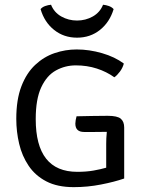

<svg xmlns="http://www.w3.org/2000/svg" viewBox="-20 -758 591 790"><path d="M295 -279.5Q327 -280 358.5 -280.8Q390 -281.5 423 -281.5Q463 -281.5 477 -269.5Q491 -257.5 491 -233.5V-23.5Q450.5 -9.5 395.5 1.2Q340.5 12 283.5 12Q216 12 170.5 -11.8Q125 -35.5 97.8 -76Q70.5 -116.5 58.8 -166.5Q47 -216.5 47 -269Q47 -348 68 -402.8Q89 -457.5 124.8 -491Q160.5 -524.5 204.8 -539.5Q249 -554.5 295.5 -554.5Q347.5 -554.5 400 -539.2Q452.5 -524 489.5 -496.5Q485 -479 473.5 -463.5Q462 -448 450.5 -440Q418.5 -463 378.2 -476Q338 -489 292 -489Q248 -489 210.2 -468.2Q172.5 -447.5 149.8 -399Q127 -350.5 127 -268Q127 -51 298 -51Q335 -51 364.8 -56.2Q394.5 -61.5 417 -68V-166Q417 -176 417.5 -189Q418 -202 419.5 -215.5Q394.5 -215 370.5 -215Q346.5 -215 326 -215Q290 -215 290 -249.5Q290 -255.5 291.5 -264.2Q293 -273 295 -279.5ZM447.5 -720.5Q431.5 -667 391.5 -635Q351.5 -603 297 -603Q242.5 -603 202.5 -635Q162.5 -667 147 -720.5Q154 -729 166 -733.2Q178 -737.5 190 -738.5Q202.5 -707 232.2 -690.2Q262 -673.5 297 -673.5Q332 -673.5 361.8 -690.2Q391.5 -707 404 -738.5Q416 -737.5 428 -733.2Q440 -729 447.5 -720.5Z"/></svg>

Font: Signika SC Light
Style: Regular
Weight: 300
Designer: Anna Giedryś
Foundry: Anna Giedryś
Version: Version 2.000; ttfautohint (v1.8.3) -l 8 -r 50 -G 200 -x 9 -